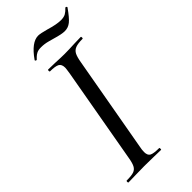

<svg xmlns="http://www.w3.org/2000/svg" viewBox="-243 -824 878 878"><g transform="rotate(-45 195.5 -385.0)"><path d="M22 -12Q53 -12 67.5 -17Q82 -22 89.5 -36Q97 -50 102 -81L184 -544Q188 -570 188 -576Q188 -598 174.5 -605.5Q161 -613 127 -613Q124 -613 124 -619Q124 -625 127 -625L170 -624Q208 -622 230 -622Q258 -622 296 -624L337 -625Q340 -625 340 -619Q340 -613 337 -613Q307 -613 291.5 -607Q276 -601 268.5 -586.5Q261 -572 256 -542L174 -81Q170 -62 170 -48Q170 -26 183 -19Q196 -12 232 -12Q234 -12 234 -6Q234 0 232 0Q206 0 190 -1L126 -2L66 -1Q50 0 22 0Q19 0 19 -6Q19 -12 22 -12ZM119 -693Q116 -693 114 -695.5Q112 -698 114 -700Q161 -767 204 -767Q218 -767 254 -757Q300 -743 328 -743Q347 -743 358.5 -749.5Q370 -756 383 -770H384Q387 -770 389.5 -767.5Q392 -765 390 -763Q362 -723 344.5 -709Q327 -695 305 -695Q285 -695 245 -707Q241 -708 219.5 -714Q198 -720 176 -720Q158 -720 148 -715Q138 -710 131 -703Q124 -696 121 -693Z"/></g></svg>

Font: Cormorant Garamond Medium
Style: Italic
Weight: 500
Italic angle: -10°
Designer: Christian Thalmann (Catharsis Fonts)
Foundry: Catharsis Fonts
Version: Version 4.000